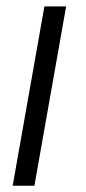

<svg xmlns="http://www.w3.org/2000/svg" viewBox="-20 -594 275 614"><path d="M20.5 0 122 -573.5H191.5L90 0Z"/></svg>

Font: Anybody ExtraExpanded Light
Style: Italic
Weight: 300
Width: 8
Italic angle: -10°
Designer: Tyler Finck
Foundry: Etcetera Type Company
Version: Version 1.010; ttfautohint (v1.8.3) -l 8 -r 50 -G 200 -x 14 